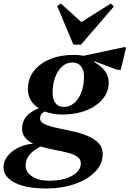

<svg xmlns="http://www.w3.org/2000/svg" viewBox="-112 -817 734 1088"><path d="M148 251Q36 251 -28 218.5Q-92 186 -92 130Q-92 97 -69.5 68Q-47 39 -9 20Q29 1 76 -3Q48 -16 30.5 -37Q13 -58 13 -89Q13 -128 38 -157.5Q63 -187 108 -203Q46 -243 46 -313Q46 -370 79 -413.5Q112 -457 171 -481.5Q230 -506 307 -506Q336 -506 362 -501L597 -551L602 -545L572 -421H554L422 -470V-465Q504 -420 504 -349Q504 -297 470 -256Q436 -215 377 -191.5Q318 -168 243 -168Q186 -168 142 -185Q115 -172 115 -146Q115 -126 140.5 -114Q166 -102 206.5 -93Q247 -84 292.5 -74.5Q338 -65 378 -49.5Q418 -34 444 -8.5Q470 17 470 57Q470 112 427.5 156Q385 200 312.5 225.5Q240 251 148 251ZM251 -211Q283 -211 309 -233.5Q335 -256 349.5 -295Q364 -334 364 -383Q364 -421 346.5 -442Q329 -463 299 -463Q266 -463 240.5 -440.5Q215 -418 200.5 -379Q186 -340 186 -291Q186 -253 203 -232Q220 -211 251 -211ZM33 120Q33 159 70 183Q107 207 168 207Q246 207 296 179.5Q346 152 346 108Q346 84 324.5 70Q303 56 268.5 47.5Q234 39 194.5 31.5Q155 24 118 13Q33 56 33 120ZM304 -564 212 -783 233 -797 349 -692 516 -797 533 -780 347 -564Z"/></svg>

Font: Platypi SemiBold
Style: Italic
Weight: 600
Italic angle: -13°
Designer: David Sargent
Foundry: Bolt Cutter Type
Version: Version 1.200; ttfautohint (v1.8.4.7-5d5b)